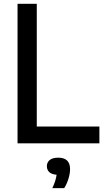

<svg xmlns="http://www.w3.org/2000/svg" viewBox="-20 -760 550 1018"><path d="M73 0V-740H175V-89H507V0ZM257.5 237.5Q267.5 216 272.8 199Q278 182 280 166.5Q254 164.5 241.2 152.5Q228.5 140.5 228.5 121Q228.5 101 243.5 88.5Q258.5 76 289 76Q351.5 76 351.5 137Q351.5 159.5 343.2 187Q335 214.5 320.5 237.5Z"/></svg>

Font: Encode Sans SemiCondensed SemiCondensed Medium
Style: Regular
Weight: 500
Width: 4
Designer: Multiple Designers
Foundry: Impallari Type
Version: Version 3.000; ttfautohint (v1.8.3) -l 8 -r 50 -G 200 -x 14 